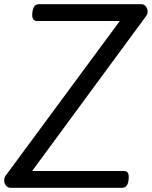

<svg xmlns="http://www.w3.org/2000/svg" viewBox="-37 -895 724 915"><path d="M13 0Q1 0 -7.5 -9.5Q-16 -19 -17 -33Q-18 -47 -10 -58L534 -795H140Q126 -795 120.5 -804.5Q115 -814 117 -835Q120 -857 127.5 -866Q135 -875 149 -875H637Q655 -875 663.5 -855Q672 -835 659 -818L116 -80H554Q567 -80 572.5 -71Q578 -62 576 -40Q574 -19 566 -9.5Q558 0 545 0Z"/></svg>

Font: Playwrite GB S
Style: Italic
Weight: 400
Italic angle: -7°
Designer: Veronika Burian, José Scaglione
Foundry: TypeTogether
Version: Version 1.000